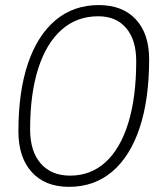

<svg xmlns="http://www.w3.org/2000/svg" viewBox="-20 -723 626 753"><path d="M250.5 9.8Q157.2 9.8 104.7 -47.9Q52.2 -105.5 52.2 -208Q52.2 -363.8 89.8 -474.4Q127.4 -585 198 -644Q268.6 -703.1 367.2 -703.1Q460.4 -703.1 512.7 -647Q564.9 -590.8 564.9 -490.7Q564.9 -333.5 527.6 -221.4Q490.2 -109.4 419.9 -49.8Q349.6 9.8 250.5 9.8ZM254.9 -34.2Q336.4 -34.2 394.5 -87.6Q452.6 -141.1 483.4 -241.7Q514.2 -342.3 514.2 -483.4Q514.2 -566.4 474.9 -612.8Q435.5 -659.2 365.2 -659.2Q281.2 -659.2 221.4 -606.2Q161.6 -553.2 129.9 -454.1Q98.1 -355 98.1 -215.3Q98.1 -129.9 139.6 -82Q181.2 -34.2 254.9 -34.2Z"/></svg>

Font: Cascadia Mono NF ExtraLight
Style: Italic
Weight: 200
Italic angle: -10°
Monospace: yes
Designer: Aaron Bell
Foundry: Saja Typeworks
Version: Version 2404.023; ttfautohint (v1.8.4)